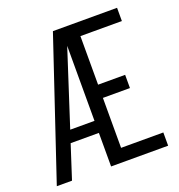

<svg xmlns="http://www.w3.org/2000/svg" viewBox="-127 -807 854 914"><g transform="rotate(-20 300.0 -350.0)"><path d="M6 0 241 -700H566V-633H356V-387H493V-320H356V-67H570V0H281V-170H138L83 0ZM158 -231H281V-611Z"/></g></svg>

Font: Red Hat Mono
Style: Regular
Weight: 300
Monospace: yes
Designer: Pentagram, MCKL
Foundry: Pentagram, MCKL
Version: Version 1.023